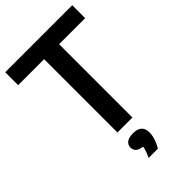

<svg xmlns="http://www.w3.org/2000/svg" viewBox="-290 -831 1165 1165"><g transform="rotate(-45 292.5 -248.5)"><path d="M228 0V-629H5V-740H580V-629H356.5V0ZM252.5 243Q273 201 277.5 171Q247.5 168 233.2 154.8Q219 141.5 219 120.5Q219 97.5 236.8 83.8Q254.5 70 291.5 70Q366 70 366 137.5Q366 162 356.5 191Q347 220 331.5 243Z"/></g></svg>

Font: Encode Sans SemiCondensed SemiCondensed SemiBold
Style: Regular
Weight: 600
Width: 4
Designer: Multiple Designers
Foundry: Impallari Type
Version: Version 3.000; ttfautohint (v1.8.3) -l 8 -r 50 -G 200 -x 14 